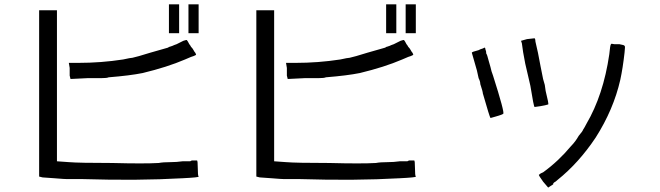

<svg xmlns="http://www.w3.org/2000/svg" viewBox="-20 -809 3040 884"><path d="M839.8 -625Q843.8 -621.1 851.6 -605.5Q855.5 -601.6 859.4 -593.8Q867.2 -585.9 871.1 -578.1Q875 -570.3 878.9 -566.4Q882.8 -558.6 882.8 -558.6Q882.8 -554.7 871.1 -550.8Q867.2 -550.8 832 -535.2Q750 -500 636.7 -472.7Q578.1 -460.9 480.5 -453.1Q472.7 -449.2 445.3 -449.2Q414.1 -449.2 382.8 -449.2L304.7 -445.3L300.8 -460.9Q300.8 -464.8 300.8 -476.6V-484.4V-496.1L296.9 -519.5H339.8Q445.3 -519.5 546.9 -535.2Q582 -543 589.8 -543Q609.4 -546.9 671.9 -566.4Q738.3 -585.9 753.9 -589.8Q757.8 -593.8 761.7 -593.8L773.4 -597.7Q781.2 -601.6 793 -605.5Q800.8 -609.4 808.6 -613.3Q816.4 -617.2 824.2 -621.1Q835.9 -625 839.8 -625ZM160.2 -761.7H242.2V-66.4L296.9 -62.5Q343.8 -58.6 496.1 -58.6Q644.5 -54.7 710.9 -58.6Q730.5 -62.5 765.6 -62.5Q793 -62.5 820.3 -66.4H843.8H855.5L863.3 -70.3Q882.8 -70.3 886.7 -70.3Q890.6 -70.3 890.6 -35.2Q890.6 0 894.5 3.9Q898.4 7.8 820.3 11.7Q613.3 23.4 363.3 15.6H335.9H312.5Q289.1 15.6 289.1 15.6Q277.3 15.6 230.5 11.7Q183.6 7.8 175.8 7.8L160.2 3.9ZM847.7 -789.1H894.5V-656.2H847.7ZM757.8 -789.1H804.7V-656.2H757.8Z M1839.8 -625Q1843.8 -621.1 1851.6 -605.5Q1855.5 -601.6 1859.4 -593.8Q1867.2 -585.9 1871.1 -578.1Q1875 -570.3 1878.9 -566.4Q1882.8 -558.6 1882.8 -558.6Q1882.8 -554.7 1871.1 -550.8Q1867.2 -550.8 1832 -535.2Q1750 -500 1636.7 -472.7Q1578.1 -460.9 1480.5 -453.1Q1472.7 -449.2 1445.3 -449.2Q1414.1 -449.2 1382.8 -449.2L1304.7 -445.3L1300.8 -460.9Q1300.8 -464.8 1300.8 -476.6V-484.4V-496.1L1296.9 -519.5H1339.8Q1445.3 -519.5 1546.9 -535.2Q1582 -543 1589.8 -543Q1609.4 -546.9 1671.9 -566.4Q1738.3 -585.9 1753.9 -589.8Q1757.8 -593.8 1761.7 -593.8L1773.4 -597.7Q1781.2 -601.6 1793 -605.5Q1800.8 -609.4 1808.6 -613.3Q1816.4 -617.2 1824.2 -621.1Q1835.9 -625 1839.8 -625ZM1160.2 -761.7H1242.2V-66.4L1296.9 -62.5Q1343.8 -58.6 1496.1 -58.6Q1644.5 -54.7 1710.9 -58.6Q1730.5 -62.5 1765.6 -62.5Q1793 -62.5 1820.3 -66.4H1843.8H1855.5L1863.3 -70.3Q1882.8 -70.3 1886.7 -70.3Q1890.6 -70.3 1890.6 -35.2Q1890.6 0 1894.5 3.9Q1898.4 7.8 1820.3 11.7Q1613.3 23.4 1363.3 15.6H1335.9H1312.5Q1289.1 15.6 1289.1 15.6Q1277.3 15.6 1230.5 11.7Q1183.6 7.8 1175.8 7.8L1160.2 3.9ZM1847.7 -789.1H1894.5V-656.2H1847.7ZM1757.8 -789.1H1804.7V-656.2H1757.8Z M2183.6 -578.1 2191.4 -582 2203.1 -585.9 2210.9 -589.8Q2214.8 -589.8 2214.8 -582Q2218.8 -574.2 2218.8 -562.5Q2222.7 -558.6 2230.5 -527.3Q2234.4 -515.6 2238.3 -500Q2242.2 -480.5 2250 -460.9Q2304.7 -289.1 2296.9 -285.2Q2293 -281.2 2265.6 -273.4Q2238.3 -265.6 2238.3 -265.6Q2234.4 -269.5 2203.1 -378.9Q2203.1 -386.7 2191.4 -421.9Q2191.4 -433.6 2183.6 -449.2L2175.8 -484.4Q2152.3 -566.4 2152.3 -566.4Q2152.3 -570.3 2183.6 -578.1ZM2808.6 -605.5H2820.3Q2828.1 -605.5 2832 -605.5Q2855.5 -601.6 2855.5 -597.7Q2859.4 -597.7 2855.5 -566.4Q2847.7 -496.1 2835.9 -441.4Q2804.7 -304.7 2722.7 -175.8Q2644.5 -58.6 2546.9 19.5Q2539.1 27.3 2531.2 31.2L2527.3 35.2V39.1Q2523.4 43 2515.6 46.9L2503.9 54.7L2480.5 27.3Q2460.9 0 2460.9 -3.9Q2468.8 -11.7 2480.5 -15.6Q2550.8 -66.4 2609.4 -136.7Q2628.9 -156.2 2644.5 -183.6Q2664.1 -207 2664.1 -210.9Q2671.9 -222.7 2679.7 -238.3Q2757.8 -371.1 2785.2 -558.6Q2789.1 -601.6 2793 -605.5Q2793 -609.4 2808.6 -605.5ZM2441.4 -632.8Q2445.3 -628.9 2445.3 -617.2Q2457 -570.3 2468.8 -503.9L2480.5 -445.3L2488.3 -418L2492.2 -390.6Q2507.8 -328.1 2503.9 -328.1Q2492.2 -324.2 2468.8 -320.3Q2441.4 -316.4 2441.4 -316.4Q2437.5 -316.4 2421.9 -414.1L2410.2 -464.8L2398.4 -515.6Q2386.7 -574.2 2382.8 -609.4L2378.9 -621.1L2406.2 -628.9Q2437.5 -632.8 2441.4 -632.8Z"/></svg>

Font: 和音 by 宁静之雨，公众号njzyshare
Style: Regular
Weight: 400
Designer: Steve Matteson
Foundry: Ascender Corporation
Version: Version 6.00;June 8, 2018;FontCreator 11.0.0.2388 32-bit